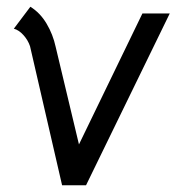

<svg xmlns="http://www.w3.org/2000/svg" viewBox="-20 -548 524 569"><path d="M21 -463 70 -528Q99 -510 118 -478Q137 -446 145 -409L214 -120L402 -508H483L235 1H164L69 -411Q63 -429 49.5 -444Q36 -459 21 -463Z"/></svg>

Font: Bellota
Style: Bold Italic
Weight: 700
Italic angle: -7.5°
Designer: Kemie Guaida
Foundry: Kemie Guaida
Version: Version 4.001